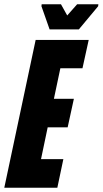

<svg xmlns="http://www.w3.org/2000/svg" viewBox="-36 -874 478 894"><path d="M-16 0 130 -688H377L348 -556H245L215 -414H308L279 -281H186L155 -133H259L231 0ZM195 -737 157 -845 158 -854H248L277 -802L323 -854H422L421 -845L331 -737Z"/></svg>

Font: Saira ExtraCondensed Black
Style: Italic
Weight: 900
Width: 2
Italic angle: -12°
Designer: Hector Gatti with collaboration of the Omnibus-Type team
Foundry: Omnibus-Type
Version: Version 1.101